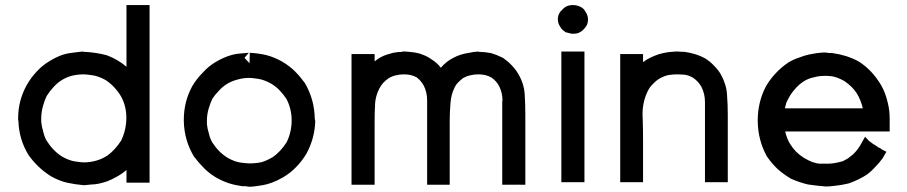

<svg xmlns="http://www.w3.org/2000/svg" viewBox="-20 -710 3491 739"><path d="M466.8 -453.1V-690.4H484.4H487.3H491.2H494.1H496.1H502.9H509.8H515.6H521.5H529.3H537.1H555.7V-6.8H537.1H535.2H531.2H521.5H512.7H506.8H500H492.2H484.4H466.8V-24.4V-27.3V-31.2V-51.8V-55.7Q450.2 -41 426.8 -28.3Q409.2 -18.6 391.6 -11.7Q356.4 0 333 0Q311.5 2 303.7 2.9H302.7Q269.5 0 238.3 -6.8Q208 -13.7 176.8 -31.2Q125 -63.5 89.8 -113.3Q52.7 -173.8 50.8 -246.1L49.8 -247.1V-254.9Q49.8 -323.2 83 -382.8Q99.6 -412.1 122.1 -435.5Q143.6 -459 171.9 -475.6Q212.9 -501 251 -505.9Q285.2 -510.7 299.8 -511.7L300.8 -510.7Q348.6 -508.8 391.6 -497.1Q433.6 -481.4 466.8 -453.1ZM138.7 -253.9Q138.7 -252.9 138.7 -250V-247.1V-241.2Q140.6 -221.7 146.5 -203.1Q150.4 -184.6 159.2 -168.9Q183.6 -129.9 218.8 -107.4Q246.1 -91.8 270 -88.4Q293.9 -85 302.7 -85Q327.1 -85 350.6 -91.8Q372.1 -97.7 393.6 -111.3Q424.8 -134.8 446.3 -168.9Q465.8 -209 466.3 -255.4Q466.8 -301.8 445.3 -339.8Q421.9 -378.9 385.7 -402.3Q359.4 -417 335.4 -420.4Q311.5 -423.8 302.7 -423.8Q277.3 -423.8 254.9 -418Q212.9 -406.2 183.6 -372.1Q169.9 -357.4 159.2 -339.8Q152.3 -326.2 145.5 -302.2Q138.7 -278.3 138.7 -253.9Z M1069.3 -27.3Q1026.4 -2.9 990.2 2.9Q954.1 8.8 943.4 8.8Q932.6 8.8 926.8 6.8H915H913.1Q884.8 2.9 860.4 -4.9Q804.7 -23.4 765.6 -62.5Q745.1 -83 726.6 -107.4Q689.5 -168.9 687.5 -242.2V-243.2V-250Q687.5 -318.4 719.7 -377.9Q736.3 -406.2 759.8 -429.7Q781.2 -454.1 810.5 -471.7Q861.3 -501 903.3 -503.9Q935.5 -506.8 937.5 -506.8L920.9 -487.3L940.4 -466.8L941.4 -506.8Q974.6 -504.9 1004.9 -498Q1035.2 -490.2 1066.4 -472.7Q1095.7 -455.1 1115.2 -435.5Q1134.8 -416 1153.3 -390.6Q1190.4 -327.1 1191.4 -253.9Q1192.4 -249 1193.4 -244.1Q1191.4 -176.8 1159.2 -118.2Q1141.6 -88.9 1120.1 -67.4Q1097.7 -43.9 1069.3 -27.3ZM776.4 -245.1Q776.4 -244.1 776.4 -241.2V-238.3V-232.4Q778.3 -213.9 784.2 -195.3Q788.1 -177.7 796.9 -162.1Q821.3 -124 856.4 -102.5Q883.8 -86.9 907.7 -84Q931.6 -81.1 940.4 -81.1Q964.8 -81.1 987.3 -85.9Q1008.8 -92.8 1030.3 -105.5Q1059.6 -126 1083 -162.1Q1102.5 -201.2 1102.5 -246.6Q1102.5 -292 1082 -330.1Q1070.3 -347.7 1055.7 -362.8Q1041 -377.9 1022.5 -388.7Q996.1 -403.3 972.7 -406.7Q949.2 -410.2 940.4 -410.2Q915 -410.2 892.6 -403.3Q850.6 -392.6 821.3 -359.4Q807.6 -345.7 796.9 -329.1Q790 -314.5 783.2 -292Q776.4 -269.5 776.4 -245.1Z M1624 -321.3V-324.2Q1624 -354.5 1611.3 -379.9Q1601.6 -398.4 1584 -412.1Q1563.5 -423.8 1535.2 -423.8Q1518.6 -423.8 1502.9 -419.9Q1489.3 -417 1476.6 -409.2Q1452.1 -393.6 1439.5 -368.2Q1425.8 -340.8 1423.8 -312.5V-311.5Q1421.9 -278.3 1421.9 -245.1V-202.1V-159.2V-118.2V-77.1V-48.8V-18.6V1H1403.3H1401.4H1398.4H1388.7H1378.9H1373H1366.2H1359.4H1351.6H1333V-502H1351.6H1354.5H1357.4H1366.2H1376H1381.8H1388.7H1396.5H1403.3H1421.9V-483.4V-479.5V-477.5V-473.6Q1444.3 -492.2 1469.7 -500Q1488.3 -505.9 1493.2 -506.8L1513.7 -509.8H1515.6H1517.6H1521.5H1523.4L1527.3 -510.7L1529.3 -511.7H1531.2H1540Q1565.4 -509.8 1580.1 -507.3Q1594.7 -504.9 1613.3 -497.1Q1627.9 -491.2 1639.6 -482.4Q1662.1 -468.8 1676.8 -449.2Q1696.3 -472.7 1724.6 -487.3Q1752 -502 1786.1 -506.8Q1802.7 -510.7 1821.3 -511.7V-510.7Q1846.7 -509.8 1869.1 -505.9Q1892.6 -499 1916 -487.3Q1934.6 -474.6 1948.2 -460Q1963.9 -444.3 1974.6 -425.8Q1997.1 -387.7 1999.5 -347.7Q2002 -307.6 2002 -268.6V1H1983.4Q1945.3 0 1913.1 -2V-320.3L1914.1 -323.2Q1914.1 -352.5 1901.4 -377.9Q1891.6 -397.5 1872.1 -411.1Q1851.6 -423.8 1821.3 -423.8Q1803.7 -423.8 1789.1 -419.9Q1775.4 -417 1761.7 -409.2Q1752 -401.4 1742.2 -391.6Q1734.4 -383.8 1729.5 -373Q1715.8 -344.7 1713.9 -312.5Q1710.9 -279.3 1710.9 -245.1V-202.1V-159.2V-118.2V-77.1V-48.8V-18.6V-8.8Q1710.9 -8.8 1710.9 1H1693.4H1691.4H1688.5H1678.7H1668.9H1663.1H1656.2H1649.4H1641.6H1624ZM1907.2 -2Q1759.8 -6.8 1716.8 -8.8Q1759.8 -6.8 1907.2 -2ZM1913.1 -2Q1943.4 0 1978.5 1H1968.8H1959H1953.1H1946.3H1939.5H1931.6H1913.1Z M2185.5 -580.1H2183.6H2180.7Q2170.9 -582 2157.2 -585.9L2145.5 -594.7Q2138.7 -601.6 2136.7 -606.4Q2127.9 -618.2 2127 -634.8Q2127 -652.3 2136.7 -665Q2149.4 -679.7 2158.7 -684.6Q2168 -689.5 2179.7 -690.4H2180.7H2185.5Q2196.3 -690.4 2201.2 -688.5Q2215.8 -684.6 2224.6 -676.8Q2229.5 -671.9 2233.4 -665Q2240.2 -655.3 2242.2 -644.5Q2245.1 -629.9 2239.3 -614.3Q2235.4 -607.4 2230 -601.1Q2224.6 -594.7 2219.7 -590.8Q2215.8 -587.9 2211.9 -585.9Q2208 -583 2199.2 -581.1Q2192.4 -580.1 2188.5 -580.1ZM2140.6 -8.8V-511.7H2159.2H2162.1H2164.1H2173.8H2183.6H2189.5H2196.3H2204.1H2210.9H2229.5V-8.8H2210.9H2208H2206.1H2196.3H2186.5H2180.7H2173.8H2167H2159.2Z M2455.1 -120.1V-82V-54.7V-27.3V-8.8H2437.5H2435.5H2431.6H2421.9H2412.1H2406.2H2400.4H2393.6H2384.8H2367.2V-502H2384.8H2387.7H2391.6H2400.4H2410.2H2416H2421.9H2429.7H2437.5H2455.1V-484.4V-482.4V-478.5V-470.7Q2468.8 -481.4 2483.4 -488.3Q2498 -495.1 2514.6 -501Q2545.9 -509.8 2568.4 -510.7H2569.3H2570.3Q2574.2 -510.7 2578.1 -511.7H2583H2589.8Q2595.7 -511.7 2603.5 -510.7H2612.3H2613.3Q2660.2 -503.9 2692.4 -486.3Q2711.9 -474.6 2727.5 -458Q2745.1 -440.4 2754.9 -422.9Q2776.4 -383.8 2778.3 -344.7Q2781.2 -308.6 2781.2 -268.6V-8.8H2763.7H2761.7H2757.8H2748H2738.3H2732.4H2726.6H2718.8H2710.9H2693.4V-317.4Q2693.4 -348.6 2679.7 -376Q2668 -396.5 2648.4 -410.2Q2628.9 -421.9 2609.9 -422.9Q2590.8 -423.8 2586.9 -423.8Q2568.4 -423.8 2551.8 -420.9Q2535.2 -417 2519.5 -408.2Q2505.9 -400.4 2494.1 -387.7Q2482.4 -377 2474.6 -362.3Q2453.1 -320.3 2453.1 -270.5Q2453.1 -269.5 2454.1 -239.7Q2455.1 -210 2455.1 -158.2Z M3404.3 -236.3V-233.4V-228.5V-222.7V-204.1H3002Q3009.8 -172.9 3021.5 -155.3Q3041 -123 3074.2 -102.5Q3109.4 -81.1 3135.7 -80.1Q3161.1 -80.1 3169.9 -80.1Q3178.7 -80.1 3193.4 -82.5Q3208 -85 3224.6 -89.8Q3234.4 -94.7 3244.1 -100.6Q3253.9 -108.4 3263.7 -116.2Q3283.2 -134.8 3295.9 -159.2L3309.6 -183.6L3326.2 -166Q3329.1 -165 3331.1 -163.1Q3335 -160.2 3338.9 -157.2Q3351.6 -149.4 3355 -147Q3358.4 -144.5 3360.4 -142.6L3366.2 -140.6L3368.2 -139.6Q3372.1 -136.7 3374 -134.8L3391.6 -126Q3380.9 -106.4 3379.4 -104.5Q3377.9 -102.5 3377 -100.6Q3364.3 -83 3349.6 -68.4Q3334 -50.8 3315.4 -37.1Q3283.2 -16.6 3246.1 -3.9Q3216.8 2.9 3195.3 4.9Q3173.8 7.8 3159.2 7.8H3158.2Q3122.1 4.9 3089.8 0Q3056.6 -7.8 3023.4 -22.5L3022.5 -23.4Q2996.1 -39.1 2972.7 -59.6Q2951.2 -80.1 2933.6 -105.5L2932.6 -106.4Q2897.5 -168.9 2896.5 -243.2V-246.1Q2896.5 -318.4 2928.7 -378.9Q2944.3 -405.3 2965.8 -428.2Q2987.3 -451.2 3014.6 -469.7Q3036.1 -482.4 3055.7 -488.3Q3075.2 -496.1 3092.8 -500Q3126 -506.8 3146.5 -507.8H3155.3Q3163.1 -507.8 3169.9 -505.9H3180.7H3182.6Q3210.9 -502 3236.3 -494.1Q3263.7 -485.4 3286.1 -472.7Q3337.9 -439.5 3372.1 -380.9Q3388.7 -351.6 3397.5 -312.5Q3404.3 -284.2 3404.3 -253.9Q3404.3 -246.1 3404.3 -239.3ZM3001 -293H3300.8Q3293.9 -324.2 3277.3 -351.6Q3260.7 -377 3229.5 -398.4Q3199.2 -415 3177.7 -417Q3164.1 -418 3161.1 -418Q3158.2 -418 3156.7 -418Q3155.3 -418 3154.3 -418Q3131.8 -418 3111.3 -412.1Q3090.8 -408.2 3071.3 -395.5Q3057.6 -386.7 3044.9 -373Q3032.2 -359.4 3022.5 -344.7Q3013.7 -330.1 3006.8 -315.4Q3003.9 -303.7 3001 -293Z"/></svg>

Font: LeFont
Style: Default
Weight: 400
Designer: Leryon MEDIA
Version: Version 1.0